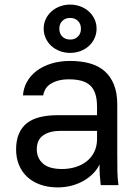

<svg xmlns="http://www.w3.org/2000/svg" viewBox="-20 -805 605 835"><path d="M231 10Q264 10 293 2Q322 -6 345 -19.5Q368 -33 385.5 -51Q403 -69 413 -90Q413 -77 413 -65.5Q413 -54 414 -43.5Q415 -33 416 -22.5Q417 -12 418 0H495Q491 -30 490.5 -61.5Q490 -93 490 -135V-350Q490 -401 475.5 -437Q461 -473 434.5 -496Q408 -519 370 -529.5Q332 -540 285 -540Q240 -540 203 -528.5Q166 -517 139.5 -497Q113 -477 97.5 -449.5Q82 -422 80 -390H168Q170 -404 177 -416.5Q184 -429 197.5 -438.5Q211 -448 231.5 -454Q252 -460 280 -460Q310 -460 333 -454Q356 -448 371.5 -434Q387 -420 394.5 -397Q402 -374 402 -340V-304H230Q187 -304 153 -295.5Q119 -287 96.5 -269Q74 -251 62 -222.5Q50 -194 50 -155Q50 -119 62 -89Q74 -59 97 -37Q120 -15 154 -2.5Q188 10 231 10ZM250 -70Q193 -70 166.5 -94Q140 -118 140 -155Q140 -197 168 -216.5Q196 -236 245 -236H402V-200Q402 -169 390 -144.5Q378 -120 357 -103.5Q336 -87 308.5 -78.5Q281 -70 250 -70ZM285 -575Q309 -575 330 -583Q351 -591 366.5 -605Q382 -619 391 -638.5Q400 -658 400 -680Q400 -703 391 -722Q382 -741 366.5 -755Q351 -769 330 -777Q309 -785 285 -785Q261 -785 240 -777Q219 -769 203.5 -755Q188 -741 179 -722Q170 -703 170 -680Q170 -658 179 -638.5Q188 -619 203.5 -605Q219 -591 240 -583Q261 -575 285 -575ZM285 -633Q264 -633 251 -646Q238 -659 238 -680Q238 -701 251 -714Q264 -727 285 -727Q306 -727 319 -714Q332 -701 332 -680Q332 -659 319 -646Q306 -633 285 -633Z"/></svg>

Font: Golos Text VF
Style: Regular
Weight: 400
Designer: A.Korolkova, Vitaly Kuzmin
Foundry: ParaType Ltd
Version: Version 2.005